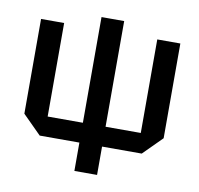

<svg xmlns="http://www.w3.org/2000/svg" viewBox="-83 -707 966 934"><g transform="rotate(10 400.0 -240.0)"><path d="M148 0 56 -92V-560H170V-98H344V-620H456V-98H630V-560H744V-92L652 0H456V140H344V0Z"/></g></svg>

Font: Tektur Medium
Style: Regular
Weight: 500
Designer: Adam Jagosz
Foundry: Adam Jagosz
Version: Version 1.005;gftools[0.9.30]